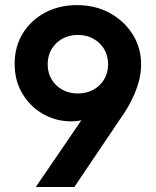

<svg xmlns="http://www.w3.org/2000/svg" viewBox="-20 -748 623 768"><path d="M287.7 -727.5Q362.5 -727.5 420.4 -695.3Q478.3 -663 511.4 -609.3Q544.5 -555.6 544.5 -491.7Q544.5 -452.5 533.3 -415.3Q522.1 -378 506.5 -347.4Q490.9 -316.8 477.8 -297.4L277.4 0H123.1L324 -294L342.8 -286.3Q331.5 -275.1 311.8 -268.8Q292 -262.6 264.6 -262.6Q204.3 -262.6 152.8 -291.7Q101.3 -320.8 70 -372.7Q38.6 -424.5 38.6 -493Q38.6 -561.6 71.2 -614.5Q103.8 -667.3 160.1 -697.4Q216.4 -727.5 287.7 -727.5ZM291 -608.3Q256.5 -608.3 229.2 -593Q202 -577.8 186.3 -551.4Q170.7 -524.9 170.7 -490.7Q170.7 -457.2 186.3 -430.8Q202 -404.3 229.2 -389.2Q256.5 -374.1 291 -374.1Q326.3 -374.1 353.6 -389.2Q380.9 -404.3 396.7 -430.8Q412.4 -457.2 412.4 -490.7Q412.4 -524.9 396.7 -551.4Q380.9 -577.8 353.6 -593Q326.3 -608.3 291 -608.3Z"/></svg>

Font: Reddit Sans
Style: Regular
Weight: 400
Designer: Stephen Hutchings
Foundry: Reddit
Version: Version 1.014